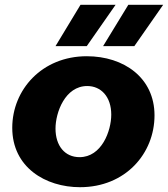

<svg xmlns="http://www.w3.org/2000/svg" viewBox="-20 -766 699 799"><path d="M313 13C502 13 623 -127 623 -286C623 -442 496 -532 341 -532C155 -532 31 -393 31 -234C31 -70 169 13 313 13ZM311 -112C250 -112 211 -159 211 -231C211 -298 251 -408 343 -408C400 -408 443 -364 443 -289C443 -221 403 -112 311 -112ZM211 -574H341L461 -746H315ZM409 -574H539L659 -746H514Z"/></svg>

Font: Fixel Display ExtraBold
Style: Italic
Weight: 800
Italic angle: -10°
Designer: AlfaBravo + MacPaw
Foundry: Kyrylo Tkachov, Marchela Mozhyna, Serhii Makarenko, Maria Weinstein, Zakhar Kryvoshyya
Version: Version 1.210;Glyphs 3.2 (3217)